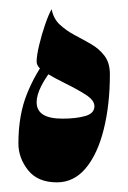

<svg xmlns="http://www.w3.org/2000/svg" viewBox="-20 -384 275 412"><path d="M98.6 -244.1Q58.6 -194.8 58.6 -164.6Q58.6 -129.4 113.8 -129.4Q143.1 -129.4 162.8 -135Q182.6 -140.6 182.6 -156.2Q182.6 -168.9 163.8 -180.9Q145 -192.9 120.6 -204.8Q96.2 -216.8 77.4 -228.3Q58.6 -239.7 58.6 -251.5Q58.6 -264.6 64 -287.1Q69.3 -309.6 76.9 -331.5Q84.5 -353.5 90.8 -364.3Q94.7 -343.8 108.4 -331.1Q122.1 -318.4 140.1 -308.8Q158.2 -299.3 175.5 -289.3Q192.9 -279.3 204.3 -264.2Q215.8 -249 215.8 -224.6Q215.8 -159.2 202.6 -106.4Q189.5 -53.7 164.1 -23.2Q138.7 7.3 102.1 7.3Q61 7.3 40.3 -18.8Q19.5 -44.9 19.5 -76.2Q19.5 -137.7 38.3 -183.6Q57.1 -229.5 82.5 -260.3Z"/></svg>

Font: Lateef ExtraBold
Style: Regular
Weight: 800
Designer: SIL International
Foundry: SIL International
Version: Version 4.200